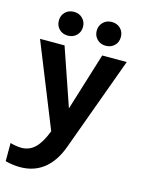

<svg xmlns="http://www.w3.org/2000/svg" viewBox="-130 -762 764 1029"><g transform="rotate(15 252.5 -247.5)"><path d="M3 0ZM492 -500 301 23Q270 107 215.5 149.5Q161 192 85 192Q45 192 3 181V80Q15 84 33 87Q51 90 65 90Q109 90 140.5 59.5Q172 29 197 -37L11 -500H147L257 -180L356 -500ZM83 -621Q83 -650 102 -668.5Q121 -687 150 -687Q179 -687 198 -668Q217 -649 217 -621Q217 -593 198 -574Q179 -555 150 -555Q121 -555 102 -573.5Q83 -592 83 -621ZM293 -621Q293 -649 312 -668Q331 -687 360 -687Q389 -687 408 -668.5Q427 -650 427 -621Q427 -592 408 -573.5Q389 -555 360 -555Q331 -555 312 -574Q293 -593 293 -621Z"/></g></svg>

Font: Sarabun
Style: Bold
Weight: 700
Designer: Suppakit Chalermlarp | Katatrad Co.,Ltd.
Foundry: Cadson Demak Co.,Ltd.
Version: Version 1.000; ttfautohint (v1.6)